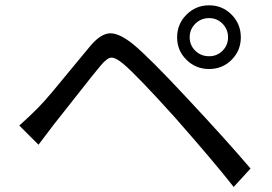

<svg xmlns="http://www.w3.org/2000/svg" viewBox="-20 -742 1040 733"><path d="M778.3 -527.3Q808.6 -527.3 829.6 -548.3Q850.6 -569.3 850.6 -599.6Q850.6 -629.9 829.6 -651.4Q808.6 -672.9 778.3 -672.9Q747.1 -672.9 725.6 -651.4Q704.1 -629.9 704.1 -599.6Q704.1 -569.3 725.6 -548.3Q747.1 -527.3 778.3 -527.3ZM691.9 -513.7Q656.2 -548.8 656.2 -599.6Q656.2 -650.4 691.9 -686Q727.5 -721.7 778.3 -721.7Q829.1 -721.7 864.3 -686Q899.4 -650.4 899.4 -599.6Q899.4 -548.8 864.3 -513.7Q829.1 -478.5 778.3 -478.5Q727.5 -478.5 691.9 -513.7ZM127 -189.5 53.7 -262.7Q87.9 -293 124 -329.1Q145.5 -350.6 179.7 -391.1Q213.9 -431.6 256.8 -484.4Q299.8 -537.1 322.3 -563.5Q362.3 -612.3 397.9 -614.7Q433.6 -617.2 488.3 -573.2Q549.8 -522.5 695.3 -366.2Q848.6 -202.1 936.5 -98.6L872.1 -28.3Q798.8 -122.1 647.5 -293.9Q503.9 -453.1 452.1 -497.1Q420.9 -523.4 404.3 -522Q387.7 -520.5 362.3 -489.3Q336.9 -459 271 -375Q205.1 -291 184.6 -265.6Q178.7 -257.8 127 -189.5Z"/></svg>

Font: Gen Shin Gothic Regular
Style: Regular
Weight: 400
Designer: [Source Han Sans]
Ryoko NISHIZUKA  (kana & ideographs); Paul D. Hunt (Latin, Greek & Cyrillic); Wenlong ZHANG  (bopomofo
Version: Version 1.002.20150607